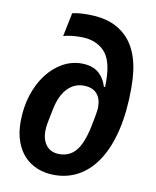

<svg xmlns="http://www.w3.org/2000/svg" viewBox="-85 -817 725 895"><g transform="rotate(10 277.0 -370.0)"><path d="M234 12Q190 12 153.5 -2.5Q117 -17 91 -44.5Q65 -72 50.5 -112.5Q36 -153 36 -205Q36 -273 54.5 -331Q73 -389 105 -431.5Q137 -474 179.5 -498Q222 -522 269 -522Q318 -522 347.5 -499Q377 -476 390 -433H396V-460Q396 -561 355 -602Q314 -643 246 -643Q195 -643 162 -633L185 -745Q213 -752 259 -752Q322 -752 366.5 -735.5Q411 -719 443 -687Q479 -651 498 -593.5Q517 -536 517 -448Q517 -338 497 -252Q477 -166 440 -107.5Q403 -49 350.5 -18.5Q298 12 234 12ZM239 -88Q288 -88 317.5 -123Q347 -158 364 -237L374 -288Q376 -301 378 -312.5Q380 -324 380 -336Q380 -376 359 -399Q338 -422 296 -422Q253 -422 221 -389.5Q189 -357 175 -292L160 -217Q159 -211 158 -202Q157 -193 157 -182Q157 -140 178.5 -114Q200 -88 239 -88Z"/></g></svg>

Font: IBM Plex Sans SmBld
Style: Italic
Weight: 600
Italic angle: -11°
Designer: Mike Abbink, Paul van der Laan, Pieter van Rosmalen
Foundry: Bold Monday
Version: Version 3.005